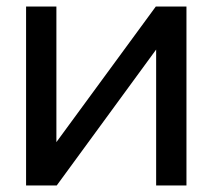

<svg xmlns="http://www.w3.org/2000/svg" viewBox="-20 -569 652 589"><path d="M60 0H154L459 -417V0H552V-549H458L153 -133V-549H60Z"/></svg>

Font: Involve Medium
Style: Regular
Weight: 500
Designer: Stefan Peev
Foundry: Context Ltd.
Version: Version 1.001